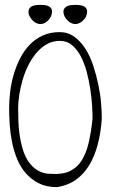

<svg xmlns="http://www.w3.org/2000/svg" viewBox="-20 -770 472 791"><path d="M17.6 -324.2Q17.6 -356.4 22 -392.6Q26.4 -428.7 36.6 -463.4Q46.9 -498 63 -529.8Q79.1 -561.5 102.1 -585.4Q125 -609.4 155.8 -623.5Q186.5 -637.7 225.6 -637.7Q259.8 -637.7 286.1 -618.7Q312.5 -599.6 332 -568.8Q351.6 -538.1 364.3 -499Q377 -460 385.3 -420.4Q393.6 -380.9 396.5 -344.2Q399.4 -307.6 399.4 -281.2Q395.5 -223.6 382.8 -175.3Q370.1 -127 348.1 -90.3Q326.2 -53.7 293.9 -30.3Q261.7 -6.8 215.8 1Q171.9 1 140.6 -14.6Q109.4 -30.3 86.9 -55.7Q64.5 -81.1 50.8 -114.3Q37.1 -147.5 29.8 -183.6Q22.5 -219.7 20 -256.3Q17.6 -293 17.6 -324.2ZM54.7 -324.2Q54.7 -300.8 55.7 -271.5Q56.6 -242.2 61 -212.4Q65.4 -182.6 74.2 -153.8Q83 -125 98.1 -103Q113.3 -81.1 136.2 -67.4Q159.2 -53.7 191.4 -53.7Q238.3 -50.8 268.6 -65.4Q298.8 -80.1 317.4 -110.4Q335.9 -140.6 345.7 -183.6Q355.5 -226.6 361.3 -281.2Q361.3 -302.7 359.4 -335Q357.4 -367.2 352.1 -402.3Q346.7 -437.5 337.4 -473.1Q328.1 -508.8 313 -537.6Q297.9 -566.4 276.9 -584Q255.9 -601.6 226.6 -601.6Q196.3 -601.6 171.9 -587.4Q147.5 -573.2 128.4 -550.3Q109.4 -527.3 95.2 -498Q81.1 -468.8 72.3 -438Q63.5 -407.2 59.1 -377.4Q54.7 -347.7 54.7 -324.2ZM98.6 -710Q95.7 -724.6 99.6 -732.4Q103.5 -740.2 111.3 -744.1Q119.1 -748 128.9 -749Q138.7 -750 146.5 -750Q154.3 -750 163.6 -749Q172.9 -748 180.7 -744.1Q188.5 -740.2 192.4 -732.4Q196.3 -724.6 192.4 -710Q189.5 -696.3 175.8 -683.6Q162.1 -670.9 146.5 -670.9Q138.7 -670.9 130.9 -674.3Q123 -677.7 116.7 -683.6Q110.4 -689.5 106 -696.3Q101.6 -703.1 98.6 -710ZM243.2 -710Q239.3 -724.6 243.7 -732.4Q248 -740.2 255.9 -744.1Q263.7 -748 273.4 -749Q283.2 -750 291 -750Q297.9 -750 307.6 -749Q317.4 -748 325.2 -744.1Q333 -740.2 336.9 -732.4Q340.8 -724.6 336.9 -710Q335.9 -703.1 331.1 -696.3Q326.2 -689.5 319.8 -683.6Q313.5 -677.7 305.7 -674.3Q297.9 -670.9 291 -670.9Q274.4 -670.9 260.7 -683.6Q247.1 -696.3 243.2 -710Z"/></svg>

Font: Annie Use Your Telescope
Style: Regular
Weight: 400
Designer: Kimberly Geswein
Foundry: Kimberly Geswein
Version: Version 1.002 2001